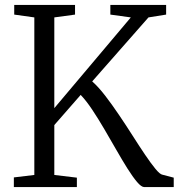

<svg xmlns="http://www.w3.org/2000/svg" viewBox="-20 -763 730 783"><path d="M36.5 0V-39.5L120 -49.5V-692L38 -703.5V-743H286V-703.5L201.5 -692V-322L513.5 -692L430 -703.5V-743H657.5V-703.5L585.5 -692L356 -431Q381 -409 408.8 -373Q436.5 -337 465.2 -294.5Q494 -252 521 -209.5Q548 -167 572 -131.5Q596 -96 614.2 -74Q632.5 -52 642.5 -50.5L688.5 -38.5V0H568.5Q556.5 0 538.8 -21Q521 -42 499.5 -76.2Q478 -110.5 454 -152.5Q430 -194.5 405.2 -236.8Q380.5 -279 356 -315.8Q331.5 -352.5 309 -376L201.5 -253V-49.5L293.5 -38.5V0Z"/></svg>

Font: Merriweather 36pt Light
Style: Regular
Weight: 300
Designer: Eben Sorkin
Foundry: Eben Sorkin
Version: Version 2.100